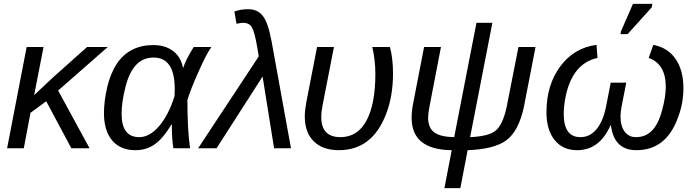

<svg xmlns="http://www.w3.org/2000/svg" viewBox="-20 -773 3615 1001"><path d="M447 0H352L221 -245L139 -185L104 0H17L119 -528H207L158 -277L257 -370L434 -528H542L283 -301Z M779 -538Q842 -538 883 -506.5Q924 -475 934 -419H935Q951 -467 990 -528H1082Q1055 -490 1014 -397Q974 -308 957 -251Q957 -95 971 0H884Q876 -46 876 -116V-124H874Q830 -51 786.5 -20.5Q743 10 686 10Q608 10 565 -40.5Q522 -91 522 -183Q522 -245 539 -319Q556 -390 589 -441Q655 -538 779 -538ZM781 -473Q725 -473 689 -434Q653 -395 634 -319Q614 -241 614 -179Q614 -58 706 -58Q760 -58 809.5 -115.5Q859 -173 890 -272L891 -309Q891 -473 781 -473Z M1013 0 1329 -479 1321 -527Q1308 -604 1294 -629Q1281 -654 1247 -654Q1235 -654 1213 -649L1202 -713Q1233 -725 1274 -725Q1324 -725 1351 -689Q1378 -654 1396 -557L1497 0H1409L1349 -374L1109 0Z M1633 -528H1721L1662 -225Q1655 -191 1655 -162Q1655 -58 1755 -58Q1844 -58 1890.5 -144Q1937 -230 1937 -388Q1937 -458 1921 -528H2013Q2029 -468 2029 -390Q2029 -272 1993 -179Q1921 10 1747 10Q1663 10 1616 -36Q1569 -82 1569 -166Q1569 -197 1577 -240Z M2547 -654 2431 -58Q2527 -62 2564 -92Q2601 -122 2621 -213L2683 -528H2772L2711 -214Q2684 -90 2621 -42.5Q2558 5 2418 10L2380 208H2297L2335 10Q2126 8 2126 -159Q2126 -193 2133 -229L2191 -528H2279L2220 -222Q2212 -180 2212 -161Q2212 -106 2244.5 -82.5Q2277 -59 2348 -58L2464 -654Z M3215 -167Q3215 -116 3236.5 -87Q3258 -58 3295 -58Q3345 -58 3378 -91Q3411 -123 3431 -195Q3451 -267 3451 -321Q3451 -439 3362 -471L3386 -539Q3461 -525 3502 -466Q3543 -407 3543 -313Q3543 -231 3512 -153Q3450 10 3298 10Q3181 10 3165 -120H3163Q3106 10 2989 10Q2914 10 2871.5 -43Q2829 -96 2829 -188Q2829 -330 2901 -427Q2973 -524 3090 -539L3095 -471Q2963 -442 2928 -265Q2919 -216 2919 -179Q2919 -58 3006 -58Q3056 -58 3090.5 -100Q3125 -142 3140 -219L3164 -342H3245L3221 -219Q3215 -188 3215 -167ZM3252 -595H3215L3218 -611L3280 -753H3381L3378 -735Z"/></svg>

Font: Libra Sans
Style: Italic
Weight: 400
Italic angle: -12°
Foundry: Context Ltd
Version: Version 1.002